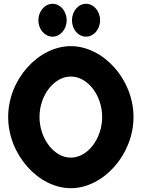

<svg xmlns="http://www.w3.org/2000/svg" viewBox="-20 -968 753 1011"><path d="M182 -861C182 -813 216 -775 257 -775C297 -775 331 -813 331 -861C331 -910 297 -948 257 -948C216 -948 182 -909 182 -861ZM359 -861C359 -813 392 -775 433 -775C473 -775 507 -813 507 -861C507 -910 473 -948 433 -948C392 -948 359 -909 359 -861ZM188 -352C188 -464 263 -565 353 -565C443 -565 518 -464 518 -352C518 -240 443 -138 353 -138C263 -138 188 -240 188 -352ZM23 -352C23 -153 183 23 353 23C523 23 683 -153 683 -352C683 -551 523 -725 353 -725C183 -725 23 -551 23 -352Z"/></svg>

Font: Bluebird
Style: SfBdNrw
Weight: 700
Designer: Jasper
Foundry: Cannot Into Space Fonts
Version: Version 0.98